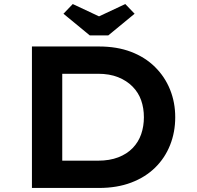

<svg xmlns="http://www.w3.org/2000/svg" viewBox="-20 -930 977 950"><path d="M138 0V-700H470Q559 -700 628.5 -673.5Q698 -647 747 -598.5Q796 -550 821.5 -486.5Q847 -423 847 -350Q847 -276 821.5 -212Q796 -148 747.5 -100.5Q699 -53 629 -26.5Q559 0 470 0ZM288 -109 272 -135H465Q522 -135 565 -151.5Q608 -168 636.5 -197.5Q665 -227 678.5 -266Q692 -305 692 -350Q692 -395 678.5 -433.5Q665 -472 636 -501.5Q607 -531 564.5 -548Q522 -565 465 -565H269L288 -589ZM424 -755 294 -862 340 -910 485 -842H455L600 -910L646 -862L516 -755Z"/></svg>

Font: Lexend Giga SemiBold
Style: Regular
Weight: 600
Designer: Bonnie Shaver-Troup, Thomas Jockin
Foundry: Lexend
Version: Version 1.007